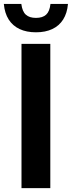

<svg xmlns="http://www.w3.org/2000/svg" viewBox="-55 -965 369 985"><path d="M55.3 0V-740H203.1V0ZM129.5 -799.3Q81.1 -799.3 45.6 -815.9Q10.1 -832.6 -10.5 -865Q-31.1 -897.5 -35.3 -944.7H54.4Q59.2 -906.3 77.5 -889.8Q95.7 -873.2 129.5 -873.2Q163.6 -873.2 181.7 -889.8Q199.7 -906.3 203.9 -944.7H293.7Q289.5 -897.3 269 -864.9Q248.5 -832.5 213.2 -815.9Q177.9 -799.3 129.5 -799.3Z"/></svg>

Font: Encode Sans SC Condensed Thin
Style: Regular
Weight: 100
Width: 3
Designer: Multiple Designers
Foundry: Impallari Type
Version: Version 3.002